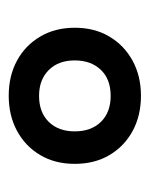

<svg xmlns="http://www.w3.org/2000/svg" viewBox="28 -792 340 436"><g transform="rotate(90 198.0 -574.0)"><path d="M197.3 -423.8Q152.3 -423.8 117.7 -442.6Q83 -461.4 63 -495.4Q43 -529.3 43 -573.7Q43 -618.7 63 -652.3Q83 -686 117.9 -705.1Q152.8 -724.1 197.3 -724.1Q242.7 -724.1 277.6 -705.1Q312.5 -686 332.3 -652.3Q352.1 -618.7 352.1 -573.7Q352.1 -528.8 332 -495.1Q312 -461.4 277.1 -442.6Q242.2 -423.8 197.3 -423.8ZM197.8 -492.7Q234.9 -492.7 256.6 -514.6Q278.3 -536.6 278.3 -573.7Q278.3 -611.3 256.6 -633.3Q234.9 -655.3 197.8 -655.3Q159.7 -655.3 138.4 -632.8Q117.2 -610.4 117.2 -573.7Q117.2 -536.6 139.2 -514.6Q161.1 -492.7 197.8 -492.7Z"/></g></svg>

Font: Open Sans SemiCondensed SemiBold
Style: Italic
Weight: 600
Width: 4
Italic angle: -12°
Designer: Monotype Design Team
Foundry: Monotype Imaging Inc.
Version: Version 3.000